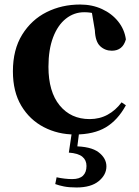

<svg xmlns="http://www.w3.org/2000/svg" viewBox="-20 -577 612 848"><path d="M311 17Q236 17 173.5 -15.5Q111 -48 74 -110Q37 -172 37 -262Q37 -358 78 -424Q119 -490 186 -523.5Q253 -557 334 -557Q387 -557 430.5 -537Q474 -517 502 -482Q530 -447 536 -403Q522 -353 474 -353Q444 -353 422.5 -373Q401 -393 399 -443L383 -538L455 -493Q427 -509 403 -516Q379 -523 352 -523Q307 -523 271 -494.5Q235 -466 214.5 -412Q194 -358 194 -282Q194 -172 243.5 -111.5Q293 -51 376 -51Q420 -51 455.5 -70.5Q491 -90 517 -125L536 -112Q500 -46 447 -14.5Q394 17 311 17ZM284 97 299 -4H331L320 82L303 69Q381 69 415.5 95.5Q450 122 450 158Q450 195 416 223Q382 251 318 251Q285 251 262.5 246.5Q240 242 224 236L230 206Q248 210 266 212Q284 214 299 214Q331 214 346.5 199Q362 184 362 156Q362 130 343.5 115Q325 100 284 97Z"/></svg>

Font: Noto Serif KR ExtraLight ExtraBold
Style: Regular
Weight: 800
Version: Version 2.003-H1;hotconv 1.1.1;makeotfexe 2.6.0